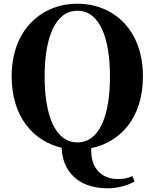

<svg xmlns="http://www.w3.org/2000/svg" viewBox="-20 -787 835 1037"><path d="M398 -18C276 -18 221 -168 221 -374C221 -578 276 -729 398 -729C520 -729 574 -578 574 -374C574 -168 520 -18 398 -18ZM560 230C614 230 667 216 707 193L695 164C667 177 645 180 616 180C525 180 467 116 473 13C629 -19 752 -149 752 -374C752 -633 586 -767 398 -767C210 -767 43 -632 43 -374C43 -153 163 -24 313 11C316 129 395 230 560 230Z"/></svg>

Font: GenKiMin2 TW H
Style: Regular
Weight: 900
Version: Version 2.100;PS 2.1;hotconv 16.6.51;makeotf.lib2.5.65220 DE